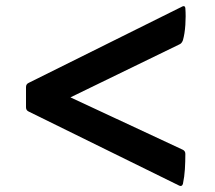

<svg xmlns="http://www.w3.org/2000/svg" viewBox="-20 -609 710 635"><path d="M593 -582Q592 -591 584 -588L75 -335Q66 -331 66 -321V-254Q66 -244 75 -240L573 5Q582 9 585 -1Q590 -25 591.5 -49.5Q593 -74 593 -100Q593 -110 584 -114L213 -287L573 -462Q581 -465 585 -476Q591 -497 593 -526.5Q595 -556 593 -582Z"/></svg>

Font: Hahmlet ExtraBold
Style: Regular
Weight: 800
Designer: Minjoo Ham & Mark Frömberg
Foundry: hypertype
Version: Version 1.002